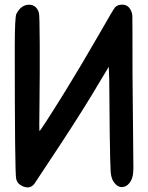

<svg xmlns="http://www.w3.org/2000/svg" viewBox="-20 -843 633 819"><path d="M549 -125Q549 -149 548 -234Q544 -579 545 -710Q545 -765 544.5 -776Q544 -787 539 -797Q527 -824 500 -823H497Q481 -822 471 -812Q463 -803 408 -706Q324 -560 259 -455Q151 -281 148 -284Q147 -285 148.5 -406.5Q150 -528 149.5 -654Q149 -780 146 -788Q138 -816 114 -822Q106 -823 102 -823Q69 -821 50 -784Q43 -772 43 -638Q43 -103 49 -80Q53 -64 64 -56Q78 -46 92 -44Q114 -41 128 -61Q147 -89 242 -233.5Q337 -378 409 -500L444 -558L446 -502Q447 -401 448 -275Q450 -138 452 -110.5Q454 -83 465 -67Q480 -45 500 -45Q518 -45 532 -62Q546 -79 548 -107Z"/></svg>

Font: Chanighter Handwriting Cyr
Style: Regular
Weight: 400
Designer: Sin Chanighter
Version: Version 001.001